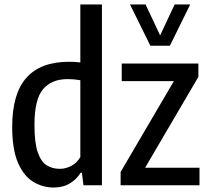

<svg xmlns="http://www.w3.org/2000/svg" viewBox="-20 -828 932 858"><path d="M220 10Q170.5 10 128.2 -15.8Q86 -41.5 60.2 -101Q34.5 -160.5 34.5 -261Q34.5 -409 98 -480.5Q161.5 -552 289 -552Q312.5 -552 339 -549V-808H435.5V0H353L346 -56H340.5Q323.5 -28 293 -9Q262.5 10 220 10ZM247 -73.5Q273.5 -73.5 298.8 -86.8Q324 -100 339 -126V-469.5Q311.5 -474.5 282 -474.5Q210.5 -474.5 172.2 -429.2Q134 -384 134 -270Q134 -189.5 148.8 -147.2Q163.5 -105 189 -89.2Q214.5 -73.5 247 -73.5ZM519 0V-59.5L757 -465.5H524V-544H866.5V-484.5L628.5 -78.5H871.5V0ZM652 -623.5 561 -808H630.5L695.5 -670L760.5 -808H830L739 -623.5Z"/></svg>

Font: Encode Sans Condensed Condensed Medium
Style: Regular
Weight: 500
Width: 3
Designer: Multiple Designers
Foundry: Impallari Type
Version: Version 3.000; ttfautohint (v1.8.3) -l 8 -r 50 -G 200 -x 14 